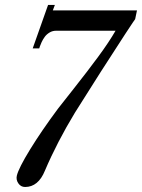

<svg xmlns="http://www.w3.org/2000/svg" viewBox="-20 -746 572 774"><path d="M532.2 -704.1 524.9 -668.9Q524.9 -669.9 485.1 -609.4Q445.3 -548.8 385.5 -455.3Q325.7 -361.8 282.2 -292Q210 -172.9 161.1 -58.1Q134.3 7.8 81.1 7.8Q64 7.8 54 -6.8Q43.9 -21.5 47.9 -38.1Q55.2 -68.4 101.3 -143.6Q147.5 -218.8 213.9 -308.1Q225.1 -322.8 279.1 -390.9Q333 -459 376.5 -518.1Q419.9 -577.1 445.8 -622.1H206.1Q191.4 -622.1 179.4 -614.7Q167.5 -607.4 160.2 -597.2Q152.8 -586.9 147.9 -576.4Q143.1 -565.9 140.6 -558.6L138.2 -550.8H111.8L173.8 -726.1H201.2L192.9 -704.1Z"/></svg>

Font: GFS Olga
Style: Regular
Weight: 400
Designer: George Matthiopoulos
Foundry: George Matthiopoulos
Version: Version 1.0